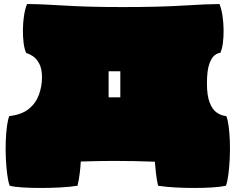

<svg xmlns="http://www.w3.org/2000/svg" viewBox="-20 -795 1167 951"><path d="M28 125Q20 103 15.5 67Q11 31 9 -11.5Q7 -54 8.5 -95.5Q10 -137 14.5 -170Q19 -203 26 -220Q87 -227 122 -255Q157 -283 172.5 -325Q188 -367 188 -412Q188 -454 174.5 -479.5Q161 -505 142.5 -517Q124 -529 110 -532Q101 -551 97 -582Q93 -613 93.5 -648.5Q94 -684 99 -717.5Q104 -751 114 -775Q180 -775 298 -767.5Q416 -760 588 -760Q770 -760 889 -767.5Q1008 -775 1067 -775Q1077 -751 1082 -717.5Q1087 -684 1087.5 -648.5Q1088 -613 1084 -582Q1080 -551 1071 -533Q1059 -533 1043.5 -521.5Q1028 -510 1016.5 -477.5Q1005 -445 1005 -381Q1005 -322 1018.5 -287Q1032 -252 1054 -237Q1076 -222 1101 -220Q1108 -203 1112.5 -170Q1117 -137 1118.5 -95.5Q1120 -54 1118 -11.5Q1116 31 1111.5 67Q1107 103 1099 125Q1071 131 1030 133.5Q989 136 941.5 136Q894 136 848 133.5Q802 131 763 125Q756 95 752.5 63Q749 31 747 6Q697 4 646 3Q595 2 545 2Q478 2 380 5Q379 30 375 62.5Q371 95 364 125Q325 131 277.5 133.5Q230 136 182 136Q134 136 93 133.5Q52 131 28 125ZM518 -313H576V-442H518Z"/></svg>

Font: Oi
Style: Regular
Weight: 400
Designer: Kostas Bartsokas, Mohamad Dakak
Foundry: Foundry5
Version: Version 4.000